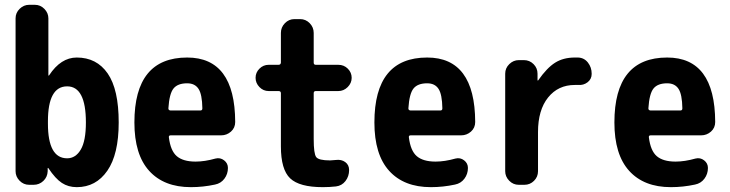

<svg xmlns="http://www.w3.org/2000/svg" viewBox="-20 -770 3040 800"><path d="M259.8 -110.4Q294.9 -110.4 316.4 -146.5Q337.9 -182.6 337.9 -259.8Q337.9 -410.2 259.8 -410.2Q179.7 -410.2 179.7 -264.6V-254.9Q179.7 -110.4 259.8 -110.4ZM299.8 -530.3Q382.8 -530.3 428.7 -463.9Q474.6 -397.5 474.6 -259.8Q474.6 -127 427.2 -58.6Q379.9 9.8 299.8 9.8Q264.6 9.8 237.8 -7.8Q210.9 -25.4 181.6 -69.3Q181.6 -70.3 179.7 -70.3Q178.7 -70.3 178.7 -69.3V-56.6Q177.7 -32.2 160.6 -16.1Q143.6 0 120.1 0H101.6Q78.1 0 61.5 -17.1Q44.9 -34.2 44.9 -56.6V-693.4Q44.9 -716.8 62 -733.4Q79.1 -750 101.6 -750H125Q148.4 -750 165 -732.9Q181.6 -715.8 181.6 -693.4V-456.1Q181.6 -455.1 182.6 -455.1Q184.6 -455.1 184.6 -456.1Q233.4 -530.3 299.8 -530.3Z M814.5 -309.6Q823.2 -309.6 823.2 -318.4Q822.3 -377 807.1 -399.9Q792 -422.9 759.8 -422.9Q720.7 -422.9 703.1 -401.4Q685.5 -379.9 681.6 -318.4Q681.6 -310.5 690.4 -309.6ZM759.8 -530.3Q959 -530.3 960 -261.7Q960 -237.3 942.4 -221.7Q924.8 -206.1 901.4 -206.1H691.4Q682.6 -206.1 683.6 -198.2Q690.4 -141.6 716.8 -119.1Q743.2 -96.7 794.9 -96.7Q833 -96.7 877.9 -109.4Q897.5 -114.3 913.6 -102.1Q929.7 -89.8 929.7 -70.3Q929.7 -44.9 915 -25.4Q900.4 -5.9 876 -1Q826.2 9.8 775.4 9.8Q663.1 9.8 601.6 -58.1Q540 -126 540 -259.8Q540 -530.3 759.8 -530.3Z M1295.9 -390.6Q1287.1 -390.6 1287.1 -381.8V-190.4Q1287.1 -129.9 1297.4 -115.7Q1307.6 -101.6 1355.5 -101.6Q1362.3 -101.6 1379.9 -103.5Q1402.3 -106.4 1418.5 -94.7Q1434.6 -83 1434.6 -61.5Q1434.6 -35.2 1419.4 -15.6Q1404.3 3.9 1379.9 6.8Q1353.5 9.8 1325.2 9.8Q1227.5 9.8 1189 -26.9Q1150.4 -63.5 1150.4 -160.2V-381.8Q1150.4 -390.6 1140.6 -390.6H1099.6Q1077.1 -390.6 1061 -407.2Q1044.9 -423.8 1044.9 -445.8Q1044.9 -467.8 1061 -483.9Q1077.1 -500 1099.6 -500H1140.6Q1149.4 -500 1150.4 -508.8V-632.8Q1150.4 -656.2 1167 -673.3Q1183.6 -690.4 1207 -690.4H1230.5Q1253.9 -690.4 1270.5 -673.3Q1287.1 -656.2 1287.1 -632.8V-508.8Q1287.1 -500 1295.9 -500H1389.6Q1413.1 -500 1429.2 -483.9Q1445.3 -467.8 1445.3 -445.8Q1445.3 -423.8 1428.7 -407.2Q1412.1 -390.6 1389.6 -390.6Z M1814.5 -309.6Q1823.2 -309.6 1823.2 -318.4Q1822.3 -377 1807.1 -399.9Q1792 -422.9 1759.8 -422.9Q1720.7 -422.9 1703.1 -401.4Q1685.5 -379.9 1681.6 -318.4Q1681.6 -310.5 1690.4 -309.6ZM1759.8 -530.3Q1959 -530.3 1960 -261.7Q1960 -237.3 1942.4 -221.7Q1924.8 -206.1 1901.4 -206.1H1691.4Q1682.6 -206.1 1683.6 -198.2Q1690.4 -141.6 1716.8 -119.1Q1743.2 -96.7 1794.9 -96.7Q1833 -96.7 1877.9 -109.4Q1897.5 -114.3 1913.6 -102.1Q1929.7 -89.8 1929.7 -70.3Q1929.7 -44.9 1915 -25.4Q1900.4 -5.9 1876 -1Q1826.2 9.8 1775.4 9.8Q1663.1 9.8 1601.6 -58.1Q1540 -126 1540 -259.8Q1540 -530.3 1759.8 -530.3Z M2388.7 -530.3Q2414.1 -529.3 2429.7 -509.3Q2445.3 -489.3 2445.3 -462.9V-461.9Q2445.3 -440.4 2428.2 -427.2Q2411.1 -414.1 2388.7 -416H2375Q2305.7 -416 2263.7 -363.8Q2221.7 -311.5 2221.7 -219.7V-56.6Q2221.7 -33.2 2205.1 -16.6Q2188.5 0 2165 0H2141.6Q2118.2 0 2101.6 -17.1Q2085 -34.2 2085 -56.6V-462.9Q2085 -486.3 2102.1 -502.9Q2119.1 -519.5 2141.6 -519.5H2163.1Q2186.5 -519.5 2203.1 -502.9Q2219.7 -486.3 2219.7 -462.9V-435.5Q2219.7 -434.6 2220.7 -434.6Q2222.7 -434.6 2222.7 -435.5Q2258.8 -487.3 2293 -508.8Q2327.1 -530.3 2375 -530.3Z M2814.5 -309.6Q2823.2 -309.6 2823.2 -318.4Q2822.3 -377 2807.1 -399.9Q2792 -422.9 2759.8 -422.9Q2720.7 -422.9 2703.1 -401.4Q2685.5 -379.9 2681.6 -318.4Q2681.6 -310.5 2690.4 -309.6ZM2759.8 -530.3Q2959 -530.3 2960 -261.7Q2960 -237.3 2942.4 -221.7Q2924.8 -206.1 2901.4 -206.1H2691.4Q2682.6 -206.1 2683.6 -198.2Q2690.4 -141.6 2716.8 -119.1Q2743.2 -96.7 2794.9 -96.7Q2833 -96.7 2877.9 -109.4Q2897.5 -114.3 2913.6 -102.1Q2929.7 -89.8 2929.7 -70.3Q2929.7 -44.9 2915 -25.4Q2900.4 -5.9 2876 -1Q2826.2 9.8 2775.4 9.8Q2663.1 9.8 2601.6 -58.1Q2540 -126 2540 -259.8Q2540 -530.3 2759.8 -530.3Z"/></svg>

Font: Rounded Mgen+ 1m bold
Style: Bold
Weight: 700
Designer: [Source Han Sans]
Ryoko NISHIZUKA  (kana & ideographs); Paul D. Hunt (Latin, Greek & Cyrillic); Wenlong ZHANG  (bopomofo
Version: Version 1.059.20150602